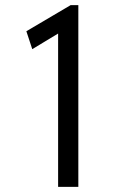

<svg xmlns="http://www.w3.org/2000/svg" viewBox="-20 -730 498 750"><path d="M207 0V-599L106 -538L83 -608L256 -710H286V0Z"/></svg>

Font: Mach Light
Style: Regular
Weight: 300
Version: Version 1.002